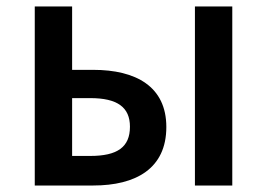

<svg xmlns="http://www.w3.org/2000/svg" viewBox="-20 -571 822 591"><path d="M87 0H267C398 0 492 -52 492 -180C492 -305 398 -356 267 -356H202V-551H87ZM202 -91V-269H258C341 -269 380 -241 380 -181C380 -118 341 -91 258 -91ZM580 0H695V-551H580Z"/></svg>

Font: ChiuKong Gothic CL Medium
Style: Regular
Weight: 500
Designer: Ryoko NISHIZUKA 西塚涼子 (kana, bopomofo & ideographs); Paul D. Hunt (Latin, Greek & Cyrillic); Sandoll Communications 산돌커뮤니
Foundry: Adobe
Version: Version 1.300